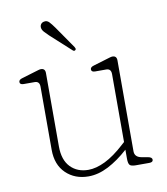

<svg xmlns="http://www.w3.org/2000/svg" viewBox="-75 -697 670 772"><g transform="rotate(-10 260.0 -311.5)"><path d="M97 -120V-377.5Q97 -400 77 -400H32Q16.5 -400 16.5 -411Q16.5 -420.5 31.5 -424.5L83 -440Q92 -442.5 99 -444.8Q106 -447 110.5 -447Q128 -447 128 -428V-128.5Q128 -73 156 -44Q184 -15 229 -15Q260.5 -15 298 -33.2Q335.5 -51.5 378.5 -91L389 -100.5V-377.5Q389 -400 369 -400H324Q308.5 -400 308.5 -411Q308.5 -420.5 323.5 -424.5L375 -440Q384 -442.5 391 -444.8Q398 -447 402.5 -447Q420 -447 420 -428V-57Q420 -33 448 -28L473.5 -23.5Q490 -20.5 490 -10.5Q490 0 474.5 0H419Q401 0 395 -6.2Q389 -12.5 389 -32.5V-69Q347.5 -31.5 306.2 -10.2Q265 11 225 11Q169.5 11 133.2 -24Q97 -59 97 -120ZM197.5 -600.5 259.5 -511Q261.5 -508 262.5 -504.5Q263.5 -501 260.5 -498.5Q255.5 -494 250 -499L166 -575.5Q156.5 -584.5 149 -592.8Q141.5 -601 140 -609.5Q138.5 -618 143 -624.8Q147.5 -631.5 156.5 -633Q168 -635.5 176.8 -626.5Q185.5 -617.5 197.5 -600.5Z"/></g></svg>

Font: Fraunces 72pt S100 Thin
Style: Regular
Weight: 100
Version: Version 1.000; ttfautohint (v1.8.3)